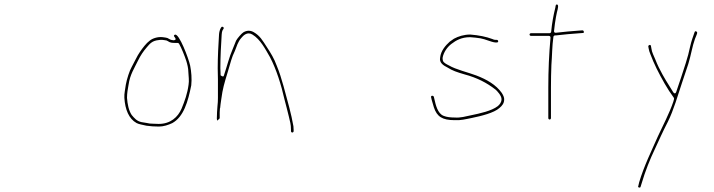

<svg xmlns="http://www.w3.org/2000/svg" viewBox="-20 -594 3236 870"><path d="M773 -423.5C781.9 -411.7 767 -411.5 767 -411.5C764.5 -411.5 762.5 -411.8 759.8 -412.5C757.3 -412.7 751.1 -414.3 747.6 -416.9C741.9 -420.9 736.5 -423 731.1 -423.6L717 -425.6C694.6 -428.4 669.2 -419.5 658 -409.4C657.9 -409.3 657.5 -409 657.3 -408.9C643.7 -399.3 625.3 -375.5 614.2 -358.8C614.2 -358.8 614.1 -358.7 614 -358.6C601.8 -341.9 588.2 -310.7 576.5 -290.2C567 -274.4 554.5 -234.8 550.4 -211.7C546.8 -191.1 550.5 -212.3 550.4 -212.1C547.9 -191.5 542.2 -170.1 543.5 -150.5C547.1 -96.5 564.1 -55.8 598.6 -36.6C608.6 -31 625.6 -28.7 643.5 -24.4C659.4 -22 680.7 -20.5 700 -20.5C721.5 -20.5 742.8 -27.9 759.8 -35.8C778.8 -44.6 759.3 -35.5 759.5 -35.6C812.4 -63.7 831.9 -134 846.6 -207.2C849.9 -236.8 847 -269.5 841.7 -296.5C834.3 -330.8 792 -441.8 773.2 -437.1C772.6 -437 771.9 -436.7 771 -436C766.6 -432.6 767.1 -431.3 773 -423.5ZM785 -399.5C787.3 -399.5 790.1 -398.1 791.5 -395.7C802 -377.3 817.2 -339.8 824.2 -317.8C828.1 -305.3 833.5 -284.8 833.5 -267.3C834.7 -253.5 835.5 -242.7 835.5 -238.3C836.1 -229 835.8 -218.9 834.4 -209.9C829.1 -169.9 817 -136.4 802.9 -102.1C786.1 -62.8 752.1 -32.5 699 -32.5C689.7 -32.5 679.9 -32.9 671.8 -33.5C662.4 -33.6 654.5 -34.3 645.4 -36.7L621.6 -40.6C599.1 -45.1 588.4 -59.4 577.4 -72.1C577.2 -72.2 576.9 -72.6 576.8 -72.8C563.1 -93.4 557.8 -121.4 555.5 -150.4C555.5 -150.6 555.5 -150.8 555.5 -151C555.5 -171.4 559.3 -192.5 562.6 -210.4C566.5 -230.9 562.5 -209.8 562.6 -210C568.7 -255.8 589.7 -286.5 605.3 -319.3C617.6 -344 628.3 -360 645.3 -379.9C659.8 -397 670.4 -409.6 698.8 -412.4C711.5 -414.8 720.7 -412.7 727.4 -411.8C735.3 -410.9 736.2 -410.2 740.9 -407.4C741 -407.4 741.2 -407.2 741.3 -407.1C750.5 -400.7 758.5 -399.5 774 -399.5Z M963.5 -86C963.5 -85.9 963.5 -85.7 963.5 -85.5C962.8 -75.6 962.5 -67.3 962.5 -56.4C962.9 -52.9 963.4 -49.2 963.9 -47.3C966.7 -49 972.1 -54.2 975.5 -57.9V-84C975.5 -84.2 975.5 -84.6 975.5 -84.8C976.2 -90.6 976.5 -96 976.5 -101C976.5 -102.4 976.4 -102.6 977.6 -105C978.3 -113.5 980.1 -128.4 982.6 -144.1C989.2 -193.5 996.1 -215.4 1011.8 -267.2C1025.3 -311.3 1029.2 -332.9 1044.2 -363.1C1052.3 -383.6 1058.2 -405.1 1073.1 -421.7C1081.8 -432.5 1100.3 -452.2 1123.9 -437.4C1160.1 -415.7 1182.9 -370.3 1203.6 -334.6C1232.6 -279.4 1254.1 -209.6 1269.3 -142.7C1275.9 -114.9 1282.5 -94.9 1288.8 -66.1C1294.1 -42 1298.5 -31.8 1298.5 -6V0C1298.5 3.8 1301.4 6.5 1304.5 6.5C1307.5 6.5 1310.5 3.3 1310.5 1V-6C1310.5 -10.6 1310.3 -14.1 1309.6 -21.9C1305 -47.2 1297.8 -81.6 1290.8 -107C1273 -171 1257.7 -239.4 1234.1 -296.1C1234 -296.2 1234 -296.4 1233.9 -296.5C1222.4 -328.5 1207.4 -352.7 1189.7 -379.9C1169.3 -411.3 1158 -432.1 1129.3 -448.5C1113 -457.7 1097 -456 1082.9 -447.6C1074.6 -442.6 1055.3 -420.3 1049.8 -409.9C1046 -401 1037.4 -378.1 1032.9 -368C1019.3 -337.5 1009.4 -296.4 994.1 -250.6C991.5 -242.6 979.5 -253 979.5 -253C979.5 -256.6 979.5 -260.2 979.4 -263.8C979.2 -270.7 979 -277.6 978.5 -284.5C978.5 -284.6 978.5 -284.9 978.5 -285C978.5 -334.7 981.5 -392 984.5 -437.6C985.2 -446 986 -451.7 988.3 -456.4C988.4 -456.6 988.6 -456.9 988.8 -457.2C995 -466.4 995.9 -468.4 990.6 -471.6C986.4 -474.1 984.4 -473.6 980.4 -467C975.9 -459.7 973 -446.9 972.5 -438.6C969.6 -392.3 966.5 -335 966.5 -285.1C967.2 -267.4 967.5 -250.4 967.5 -235V-150C967.5 -137.1 966.9 -126.4 965.5 -114.5C965.4 -106.2 963.5 -92.9 963.5 -86Z M2231.3 -413.5H2225C2220.1 -413.5 2217.4 -414.1 2210.9 -417.2C2182.6 -427.7 2150.3 -434.4 2110.7 -437.5C2081.9 -437.3 2057.3 -429.6 2037 -418.6L2017.7 -405.1C1998.6 -387.9 1977.8 -363.9 1974.5 -334.2C1974.4 -334 1974.4 -333.7 1974.4 -333.5C1969.5 -309.4 1988.9 -297.5 2008.4 -287.7C2008.5 -287.6 2008.8 -287.5 2009 -287.3C2030.3 -273.8 2050.8 -266.9 2084 -257.2C2141.9 -241.8 2185.6 -219 2225.6 -187.9C2225.7 -187.9 2225.8 -187.8 2225.9 -187.7C2231.1 -183.2 2253.9 -160.3 2252.5 -143.3C2252 -129.7 2244.1 -120.5 2235.9 -113.4C2235.9 -113.3 2235.7 -113.2 2235.6 -113.1C2207.5 -91.3 2154.2 -79.9 2114.5 -71.7C2090.4 -66.6 2066.8 -59.5 2040.7 -61.5C2021.4 -61.6 2004.8 -63.2 1990.3 -69C1962.8 -79.3 1954.2 -119.4 1948.7 -143.3L1945.8 -155.7C1943.6 -160 1938.7 -161.1 1935.4 -159.3C1933.8 -158.4 1932.6 -157.2 1933.3 -153.6L1936.3 -140.7C1941 -120.3 1936.2 -141.3 1936.2 -141.1C1938.8 -131.8 1942.2 -120.3 1946.1 -107.3C1960 -65.8 1983.6 -49.5 2040 -49.5C2040.1 -49.5 2040.3 -49.5 2040.5 -49.5C2066.3 -47.8 2090.2 -53.9 2117 -59.3C2160.8 -68.3 2218.4 -82.3 2243.1 -104.7C2255.4 -114.9 2264.5 -126 2264.5 -143C2264.5 -143.1 2264.5 -143.4 2264.5 -143.5C2265 -150.3 2261.9 -160.3 2253.8 -172.8C2227.7 -209.7 2186.3 -233.7 2138.3 -252C2103.2 -265.4 2045 -279 2014.1 -297.6C2010.8 -299.6 1989.3 -308.2 1986.9 -319.3C1985.7 -325.8 1985.5 -327 1985.5 -331C1985.5 -331.3 1985.5 -331.8 1985.6 -332.2C1989.9 -357.9 2007.6 -381.6 2025.4 -395C2046.6 -411.4 2071.7 -425.5 2110 -425.5C2110.1 -425.5 2110.4 -425.5 2110.6 -425.5C2127 -424.1 2141 -423.1 2156.8 -420.4C2180.5 -416.3 2204.1 -403.8 2224.4 -401.5H2231C2231.4 -401.5 2232 -401.4 2232.5 -401.4C2233.8 -401.1 2237.5 -403.8 2237.5 -406.5C2237.5 -410.2 2235.4 -412.6 2231.3 -413.5Z M2379.5 -437.5C2379.5 -434.4 2382.2 -431.5 2386 -431.5H2467C2473.2 -431.5 2474.8 -426.5 2474.5 -423.3C2467.9 -350.5 2464.5 -276.1 2464.5 -198V-59C2464.5 -55.2 2467.4 -52.5 2470.5 -52.5C2473.6 -52.5 2476.5 -55.2 2476.5 -59V-198C2476.5 -232 2477.2 -266.3 2478.5 -299.4C2481.9 -341.9 2481.6 -385 2487.6 -427.1C2488.1 -430.6 2491.3 -433.5 2495 -433.5H2498.6C2535.1 -437.8 2571 -440.9 2607.5 -443.5L2620.4 -444.5C2620.6 -444.5 2620.8 -444.5 2621 -444.5C2624.9 -444.5 2625.7 -446 2625.6 -449.1C2625.6 -453.1 2623.1 -456.3 2619.2 -456.5L2605.5 -455.5C2569.7 -452.8 2535.2 -450.1 2498.9 -445.6C2490.1 -444.5 2490.3 -452.1 2490.5 -453.8C2493 -475.7 2495.3 -497 2499.1 -516L2503.6 -538.5C2503.7 -538.6 2503.7 -538.8 2503.8 -539C2508.8 -557.5 2511.8 -572.2 2504.2 -573.6C2499.5 -574.5 2497.8 -571.9 2496.5 -560.2C2496.4 -559.9 2496.4 -559.5 2496.3 -559.2C2487.8 -525.3 2481.3 -490.5 2477.5 -450.3C2477.1 -446.7 2473.9 -443.5 2470 -443.5H2386C2382.2 -443.5 2379.5 -440.6 2379.5 -437.5Z M2917.5 -383.6 2919.4 -373.3C2920.6 -365.8 2923 -358 2926.9 -348.8C2935.2 -327.3 2944.5 -304.7 2955.2 -283.4C2977.4 -238.9 3004.5 -189.5 3033 -151.5C3034.5 -149.4 3034.9 -146.6 3034 -144.2C3032.9 -141.4 3032 -138.3 3031.4 -134.8C3031.4 -134.5 3031.2 -134 3031.1 -133.6C3014 -82.2 2981.8 -20.9 2962.8 20.1C2933.5 86.7 2897.6 159.2 2876.2 232.1C2871 249.6 2876.3 231.7 2876.3 231.7L2872.3 248.7C2872.2 249 2872.1 249.5 2872 249.8C2870.6 253.1 2871.5 254.2 2874.4 255.3C2878.9 257.1 2882.1 255.2 2882.6 252.5C2882.7 252.3 2882.8 252 2882.8 251.8L2887.8 235.8C2903.4 182.9 2925 127.9 2948.2 79.8C2970.5 32.1 2980 8.9 3006.3 -42.4C3032.2 -94.1 3051.5 -162.1 3070.9 -220.4L3098.9 -304.3C3111.1 -343.8 3117.1 -384.9 3129 -417.6C3136.3 -436.6 3144 -448.2 3135 -451.4C3130.2 -453.2 3129.2 -453 3127 -447.3C3119.5 -427.8 3127.2 -447.8 3127.1 -447.6C3118.9 -423 3113.9 -413 3106.3 -379.4C3102.3 -359.2 3095.9 -335.2 3087.2 -307.7C3073.8 -265.7 3059 -220.5 3044.1 -177.5C3039.2 -163.5 3030.6 -176 3030.6 -176C3021.9 -190 3004.1 -218 2997 -230.3L2982 -256.3C2972 -273.6 2957.6 -302.9 2950 -323.3C2943.4 -340.4 2933.7 -355.9 2931.6 -374.7L2929.6 -385.6C2928.7 -390 2926.1 -390.9 2923 -390.2C2920.2 -389.5 2917.9 -387.6 2917.5 -383.6Z"/></svg>

Font: Take Off
Style: Hairball
Weight: 400
Foundry: Cannot Into Space Fonts
Version: Version 0.89